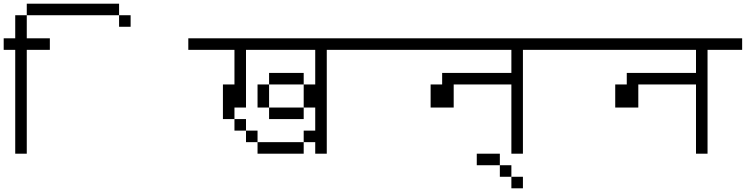

<svg xmlns="http://www.w3.org/2000/svg" viewBox="-1020 -895 4040 1040"><path d="M-375 -812.5H-875V-875H-375ZM-1000 -687.5H-937.5V-812.5H-875V-687.5H-750V-625H-875V-62.5H-937.5V-625H-1000ZM-375 -812.5H-312.5V-750H-375Z M1000 -625H750V-62.5H687.5V-125H625V-187.5H687.5V-312.5H625V-437.5H687.5V-625H312.5V-312.5H250V-250H187.5V-437.5H250V-625H0V-687.5H1000ZM250 -250H312.5V-187.5H250ZM312.5 -187.5H375V-125H312.5ZM375 -125H625V-62.5H375ZM375 -437.5H437.5V-312.5H375ZM437.5 -312.5H625V-250H437.5ZM437.5 -500H625V-437.5H437.5Z M2000 -625H1812.5V-62.5H1750V-437.5H1437.5V-312.5H1312.5V-437.5H1375V-500H1750V-625H1000V-687.5H2000Z M1687.5 0H1562.5V-62.5H1687.5ZM1687.5 0H1750V62.5H1687.5ZM1750 62.5H1812.5V125H1750Z M3000 -625H2812.5V-62.5H2750V-437.5H2437.5V-312.5H2312.5V-437.5H2375V-500H2750V-625H2000V-687.5H3000Z"/></svg>

Font: ChillBitmapSE 16px
Style: Regular
Weight: 400
Designer: Designed by Warren2060
Foundry: ChillType
Version: Version 1.000